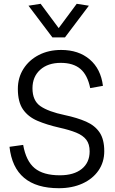

<svg xmlns="http://www.w3.org/2000/svg" viewBox="-20 -983 606 1011"><path d="M290 8Q54 8 30 -210L102 -220Q117 -135 162.5 -97.5Q208 -60 295 -60Q369 -60 410.5 -93.5Q452 -127 452 -186Q452 -224 434.5 -247Q417 -270 381.5 -284.5Q346 -299 292 -311Q226 -326 177 -347Q128 -368 101 -407Q74 -446 74 -515Q74 -574 103.5 -620.5Q133 -667 184.5 -693.5Q236 -720 302 -720Q394 -720 452.5 -670Q511 -620 522 -531L455 -519Q441 -588 403.5 -620Q366 -652 300 -652Q232 -652 191.5 -615.5Q151 -579 151 -518Q151 -453 193 -424Q235 -395 321 -377Q387 -363 433.5 -342.5Q480 -322 504.5 -285.5Q529 -249 529 -187Q529 -129 498.5 -85Q468 -41 414 -16.5Q360 8 290 8ZM256 -786 130 -953 194 -963 289 -835 384 -963 448 -953 322 -786Z"/></svg>

Font: LivvicRegular
Style: Regular
Weight: 400
Designer: Jacques Le Bailly, Baron von Fonthausen
Version: Version 1.001; ttfautohint (v1.8.2)